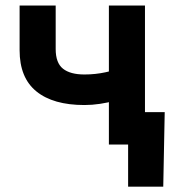

<svg xmlns="http://www.w3.org/2000/svg" viewBox="-20 -536 633 712"><path d="M293 -146.5Q177.2 -146.5 115 -197Q52.7 -247.6 52.7 -349.6V-515.6H186.5V-354Q186.5 -302.7 213.6 -281.2Q240.7 -259.8 293 -259.8Q334 -259.8 371.8 -268.1Q409.7 -276.4 451.7 -291V-177.7Q432.6 -169.9 406.2 -162.6Q379.9 -155.3 350.8 -150.9Q321.8 -146.5 293 -146.5ZM383.8 0V-515.6H517.6V0ZM455.1 156.2V0H414.1V-120.1H590.8L585.4 156.2Z"/></svg>

Font: Inter Cardless Display
Style: Bold
Weight: 700
Designer: Rasmus Andersson
Foundry: rsms
Version: Version 4.001;git-9221beed3